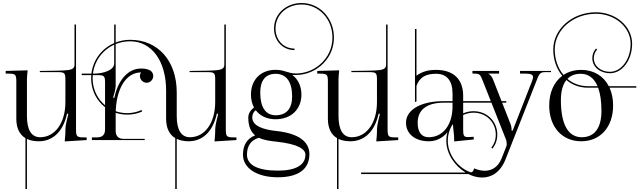

<svg xmlns="http://www.w3.org/2000/svg" viewBox="-20 -936 4272 1283"><path d="M559 0V-18H542C494 -18 488 -23 488 -71V-445V-772H478V-506V-505.9C478 -460 440.4 -465 246 -462V-454H364C412 -454 417 -449 417 -401V-254C417 -116 349 -19 248 -19C190 -19 160 -68 160 -161V-405C160 -423 162 -438 164 -458V-466L18 -462V-444H35C83 -444 89 -439 89 -391V-143C89 -81 109.8 -37 150 -13V327H160V-7.7C181.6 2.7 208 8 239 8C322 8 398.5 -43 428 -176H436V-172C431.5 -155.5 417 -97 417 -72V-56C417 -38 415 -19 413 1V9Z M594 0H947V-8H807C772 -8 753 -26 753 -61V-172C753 -340 821 -452 922 -452V-451C918 -445 915 -437 915 -428C915 -404 936 -383 960 -383C984 -383 1004 -404 1004 -428C1004 -448 991 -464 974 -470C958 -476 941 -478 922 -478C839 -478 770.5 -406.5 744 -283H736V-285C740.5 -299 753 -339 753 -363V-393V-405V-772H743V-512C743 -466 669 -444 606 -444H526V-434H629C677 -434 682 -429 682 -381V-71C682 -36 664 -18 629 -18H594Z M1560 0V-18H1543C1495 -18 1489 -23 1489 -71V-772H1479V-506C1479 -460 1441 -465 1247 -462V-454H1365C1413 -454 1418 -449 1418 -401V-254C1418 -116 1350 -19 1249 -19C1191 -19 1161 -68 1161 -161V-318C1161 -529 1036 -670 850 -670C704 -670 589 -557 589 -413C589 -278 693 -170 830 -170C866 -170 900 -177 930 -191L926 -201C898 -188 865 -180 830 -180C699 -180 599 -284 599 -413C599 -551 709 -660 850 -660C994 -660 1090 -528 1090 -331V-143C1090 -81 1111 -37 1151 -13V327H1161V-8C1183 2 1209 8 1240 8C1323 8 1399 -43 1429 -176H1437V-172C1433 -156 1418 -97 1418 -72V-56C1418 -38 1416 -19 1414 1V9Z M1821.1 -469.4C1722.6 -469.4 1656.9 -403.2 1656.9 -304.2C1656.9 -271.5 1664.1 -242.3 1677.3 -218C1655.6 -201.4 1639.1 -177.9 1639.1 -150.9C1639.1 -91 1657 -54.5 1685 -31.5C1631.7 -11.1 1603.6 32.8 1603.6 97.6C1603.6 188.2 1696.8 248.6 1836.7 248.6C1973.7 248.6 2047.5 194.5 2047.5 94.1C2047.5 16 1983.6 -44 1825.6 -60.8C1741.7 -69.7 1665.8 -93.2 1665.8 -150.9C1665.8 -169.4 1671.5 -186.3 1689.3 -199.2C1718 -161.3 1764.1 -139.1 1821.1 -139.1C1925 -139.1 1994.2 -205.3 1994.2 -304.2C1994.2 -360.4 1971.9 -406 1933.6 -435H1959C2008.9 -435.4 2056.4 -450.7 2095.5 -475.7C2162.9 -518.9 2211.4 -592 2211.4 -686.4C2211.4 -812.6 2117.4 -915.9 1995.2 -915.9C1894.1 -915.9 1811.1 -845.1 1811.1 -745.1C1811.1 -662.8 1870 -601.3 1947.9 -601.3V-611.3C1875.8 -611.3 1821.1 -667.7 1821.1 -745.1C1821.1 -838.9 1898.7 -905.9 1995.2 -905.9C2111.3 -905.9 2201.4 -807.8 2201.4 -686.4C2201.4 -595.7 2155 -525.8 2090.1 -484.1C2052.6 -460.1 2006.9 -445.3 1959 -445C1929.9 -445 1910.5 -451.5 1890 -457.8C1871 -463.7 1850.9 -469.4 1821.1 -469.4ZM1821.6 -442.7C1893.4 -442.7 1932.1 -389.5 1932.1 -291.4C1932.1 -209.7 1893.6 -165.8 1822 -165.8C1755.1 -165.8 1719 -219.1 1719 -318C1719 -398.8 1754.9 -442.7 1821.6 -442.7ZM1710.4 -15.4C1743.6 0.9 1784.9 6.3 1826.4 10.6C1974.6 26.4 2020.9 62.1 2020.9 97.6C2020.9 166.9 1956.4 204.2 1836.7 204.2C1702.5 204.2 1630.3 166.9 1630.3 97.6C1630.3 38.1 1658 -0.4 1710.4 -15.4Z M2641 0V-18H2624C2576 -18 2570 -23 2570 -71V-445V-772H2560V-506V-505.9C2560 -460 2522.4 -465 2328 -462V-454H2446C2494 -454 2499 -449 2499 -401V-254C2499 -116 2431 -19 2330 -19C2272 -19 2242 -68 2242 -161V-405C2242 -423 2244 -438 2246 -458V-466L2100 -462V-444H2117C2165 -444 2171 -439 2171 -391V-143C2171 -81 2191.8 -37 2232 -13V327H2242V-7.7C2263.6 2.7 2290 8 2321 8C2404 8 2480.5 -43 2510 -176H2518V-172C2513.5 -155.5 2499 -97 2499 -72V-56C2499 -38 2497 -19 2495 1V9Z M3004 -250V-226C3004 -101.8 2940.4 -19 2845 -19C2796.9 -19 2771 -53 2771 -116C2771 -203.1 2832.6 -250 2947 -250ZM3075 -250H3363V-260H3075V-296C3075 -406 3011 -469 2893 -469C2845.8 -469 2802.2 -459.2 2763 -430.4V-742H2753V-254L2763 -258V-362C2784 -420 2825 -443 2894 -443C2966 -443 3004 -397 3004 -310V-260H2942C2792.6 -260 2693 -202.4 2693 -116C2693 -41.6 2753.8 8 2845 8C2917 8 2972 -37 3003 -104H3007C3008 -69 3015 -44 3015 1V9L3146 -4L3145 -22L3128 -21C3120 -21 3114 -20 3108 -20C3078 -20 3075 -31 3075 -71Z M3137 -462V-444H3150C3186 -444 3189 -439 3208 -391L3361 -4C3365 6 3366 17 3366 26C3366 32 3366 37 3364 41L3332 122C3307.5 184.1 3263 205 3219 205C3194 205 3169 198.2 3148 189C3144.3 203.3 3140.7 212.7 3128.3 216C3051 193 2972.3 105.5 2972.3 4.5C2972.3 -97.4 3047.7 -183 3144 -183C3229.5 -183 3293 -119 3293 -36.7C3293 0.3 3281.2 27.5 3263.1 50.9L3271 57.1C3290.2 32.2 3303 2.6 3303 -36.7C3303 -124.5 3234.8 -193 3144 -193C3041.3 -193 2962.3 -102 2962.3 4.5C2962.3 91.9 3019.2 173.3 3091.4 217H2393V227H3109.5C3139.3 241.9 3170.9 250.3 3201.8 250.3C3264.4 250.3 3323.9 215.5 3358 129L3563 -391C3580.3 -434.9 3585 -454 3621 -454H3662V-462H3455V-444H3492C3528 -444 3542 -437 3542 -420C3542 -412 3538 -403 3534 -391L3406 -64L3399 -62V-64C3399 -70 3398 -92 3392 -106L3275 -404C3268 -421 3258 -437 3244 -442V-444H3315V-462Z M3864 -469C3818.5 -469 3778.3 -457 3745.4 -435.2C3707.9 -479.9 3687 -540.4 3687 -605C3687 -736.9 3810.2 -844 3962 -844C4090.1 -844 4194 -754 4194 -643C4194 -539.9 4132.2 -456.2 4056 -456.2C3996.7 -456.2 3948 -492.5 3948 -548C3948 -570 3957 -591 3970 -605L3963 -612C3948 -596 3938 -573 3938 -548C3938 -486.4 3992 -446.7 4056.5 -446.7C4137.9 -446.7 4204 -534.7 4204 -643C4204 -759.5 4095.6 -854 3962 -854C3804.7 -854 3677 -742.4 3677 -605C3677 -538 3698.5 -475.6 3737.1 -429.3C3682.3 -388.5 3650 -318.8 3650 -231C3650 -87.6 3735.6 8 3864 8C3991.8 8 4077 -87.6 4077 -231C4077 -275.9 4068.6 -316 4053.1 -350H4232V-360H4048.2C4013 -428.2 3947.6 -469 3864 -469ZM3860 -443C3911.7 -443 3949.8 -414.6 3972.9 -360H3909C3854.3 -360 3807.7 -378.4 3771.5 -409C3793.2 -431.4 3822.9 -443 3860 -443ZM3867 -19C3776.6 -19 3728 -105.5 3728 -266C3728 -326 3740.5 -371.5 3764.7 -401.4C3802.6 -369.3 3851.6 -350 3909 -350H3976.8C3991.5 -310.4 3999 -258.4 3999 -195C3999 -80.6 3952.8 -19 3867 -19Z"/></svg>

Font: FoglihtenNo04
Style: Regular
Weight: 500
Designer: gluk (gluksza@wp.pl)
Foundry: gluk (gluksza@wp.pl)
Version: Version 0.70